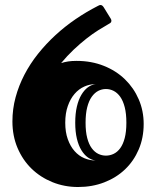

<svg xmlns="http://www.w3.org/2000/svg" viewBox="-20 -731 626 770"><path d="M556.2 -233.9Q556.2 -178.2 536.4 -131.8Q516.6 -85.4 481.7 -52Q446.8 -18.6 398.4 0.2Q350.1 19 293 19Q238.3 19 190.2 -0.5Q142.1 -20 106.4 -54.7Q70.8 -89.4 50.3 -137.7Q29.8 -186 29.8 -244.1Q29.8 -293.9 42.5 -340.8Q55.2 -387.7 77.9 -431.4Q100.6 -475.1 132.3 -514.9Q164.1 -554.7 201.9 -589.6Q239.7 -624.5 283 -654.1Q326.2 -683.6 372.1 -707Q374.5 -708 377.2 -709.5Q379.9 -710.9 383.3 -710.9Q390.1 -710.9 396 -701.7L424.3 -655.8Q426.8 -651.4 426.8 -647.5Q426.8 -642.1 422.9 -639.2Q418.9 -636.2 415 -634.3Q397.5 -624.5 374.5 -610.1Q351.6 -595.7 326.7 -576.2Q301.8 -556.6 275.6 -532Q249.5 -507.3 225.1 -478Q239.3 -482.4 253.4 -484.6Q267.6 -486.8 287.1 -486.8Q346.7 -486.8 396.2 -467Q445.8 -447.3 481.2 -412.8Q516.6 -378.4 536.4 -332.5Q556.2 -286.6 556.2 -233.9ZM404.8 -374Q388.7 -374 374 -366.5Q359.4 -358.9 347.9 -342.8Q336.4 -326.7 329.8 -301Q323.2 -275.4 323.2 -238.8Q323.2 -202.6 329.8 -177.5Q336.4 -152.3 347.9 -136.7Q359.4 -121.1 374 -114Q388.7 -106.9 404.8 -106.9Q420.9 -106.9 435.8 -114Q450.7 -121.1 462.2 -136.7Q473.6 -152.3 480.2 -177.5Q486.8 -202.6 486.8 -238.8Q486.8 -275.4 480.2 -301Q473.6 -326.7 462.2 -342.8Q450.7 -358.9 435.8 -366.5Q420.9 -374 404.8 -374ZM363.3 -87.4Q347.2 -89.4 332.5 -99.6Q317.9 -109.9 306.4 -128.7Q294.9 -147.5 288.3 -175Q281.7 -202.6 281.7 -238.8Q281.7 -275.4 288.3 -303.5Q294.9 -331.5 306.4 -350.8Q317.9 -370.1 332.5 -380.9Q347.2 -391.6 363.3 -393.6Q339.8 -393.6 317.9 -383.8Q295.9 -374 279.1 -354.5Q262.2 -335 252 -305.9Q241.7 -276.9 241.7 -238.8Q241.7 -200.7 252 -172.4Q262.2 -144 279.1 -125Q295.9 -106 317.9 -96.7Q339.8 -87.4 363.3 -87.4Z"/></svg>

Font: Fascinate Inline
Style: Regular
Weight: 900
Designer: Astigmatic (AOETI)
Foundry: Astigmatic (AOETI)
Version: Version 1.000